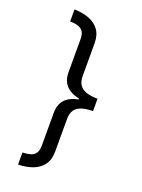

<svg xmlns="http://www.w3.org/2000/svg" viewBox="-170 -867 796 1078"><g transform="rotate(20 227.5 -328.5)"><path d="M374 -291Q334 -291 307 -282Q280 -273 266 -253.5Q252 -234 252 -201V-6Q252 44 229.5 74.5Q207 105 168.5 119.5Q130 134 81 135V63Q109 62 129 56Q149 50 159.5 34Q170 18 170 -13V-206Q170 -257 197 -286Q224 -315 276 -325V-330Q224 -341 197 -370.5Q170 -400 170 -450V-645Q170 -676 159.5 -691.5Q149 -707 129 -713.5Q109 -720 81 -720V-792Q130 -791 168.5 -776.5Q207 -762 229.5 -731.5Q252 -701 252 -651V-455Q252 -423 266 -403Q280 -383 307 -374Q334 -365 374 -365Z"/></g></svg>

Font: ubangla05
Style: Book
Weight: 400
Designer: Jelle Bosma - Monotype Design Team
Foundry: Monotype Imaging Inc.
Version: Version 2.003